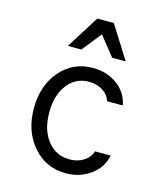

<svg xmlns="http://www.w3.org/2000/svg" viewBox="-119 -889 838 988"><g transform="rotate(15 300.0 -395.5)"><path d="M441 -138H525Q512 -72 455.5 -31Q399 10 324 10Q218 10 149 -70Q80 -150 80 -271Q80 -393 148 -471.5Q216 -550 321 -550Q397 -550 452 -509Q507 -468 518 -403H435Q424 -437 392.5 -456.5Q361 -476 320 -476Q249 -476 205.5 -419.5Q162 -363 162 -271Q162 -178 207 -121Q252 -64 325 -64Q367 -64 399 -84Q431 -104 441 -138ZM166 -626 276 -801H364L474 -626H402L320 -729L238 -626Z"/></g></svg>

Font: CommitMono
Style: 450Regular
Weight: 450
Designer: Eigil Nikolajsen
Foundry: Eigil Nikolajsen
Version: Version 1.002